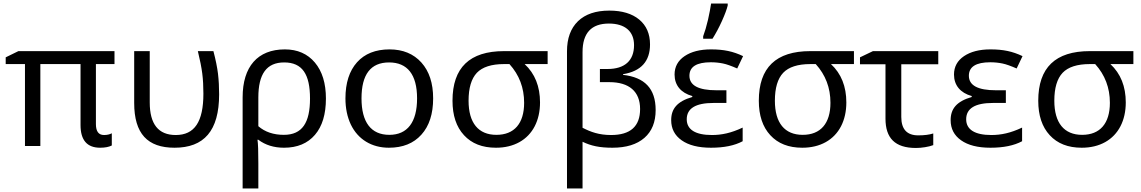

<svg xmlns="http://www.w3.org/2000/svg" viewBox="-20 -825 6449 1085"><path d="M567.9 -62C537.1 -62 522 -82.5 522 -124V-462.9H627V-536.1H84L12.2 -501V-462.9H121.1V0H208V-462.9H435.1V-118.2C435.1 -32.7 472.2 9.8 545.9 9.8C573.7 9.8 595.7 5.4 611.8 -2.9V-71.8C599.6 -65.4 585 -62 567.9 -62Z M966.3 9.8C1132.3 9.8 1218.3 -85 1218.3 -292C1218.3 -332.5 1216.3 -371.1 1211.9 -408.2C1207.5 -444.8 1198.7 -487.8 1186 -536.1H1098.1C1110.4 -485.8 1118.7 -443.4 1123 -409.7C1127.4 -375.5 1129.4 -337.4 1129.4 -295.9C1129.4 -136.2 1079.1 -62 973.1 -62C875 -62 826.2 -123.5 826.2 -246.1V-536.1H738.3V-243.2C738.3 -69.3 814 9.8 966.3 9.8Z M1821.8 -268.1C1821.8 -354.5 1800.8 -422.4 1759.3 -471.7C1717.8 -521 1661.1 -545.9 1589.8 -545.9C1436 -545.9 1351.1 -448.7 1351.1 -274.9V240.2H1439.9V98.1C1439.9 31.2 1438.5 -13.2 1435.1 -35.2H1439.9C1479.5 -5.4 1527.8 9.8 1585 9.8C1660.2 9.8 1718.3 -14.6 1759.8 -63C1801.3 -111.3 1821.8 -179.7 1821.8 -268.1ZM1585.9 -472.2C1689 -472.2 1731.9 -404.8 1731.9 -268.1C1731.9 -132.8 1689 -63 1584 -63C1525.9 -63 1477.5 -79.1 1439.9 -111.8V-273.9C1439.9 -406.7 1486.3 -472.2 1585.9 -472.2Z M2427.7 -269C2427.7 -354.5 2405.8 -421.9 2361.3 -471.7C2316.9 -521 2256.8 -545.9 2181.2 -545.9C2102.5 -545.9 2041 -521.5 1997.6 -473.1C1954.1 -424.3 1932.1 -356.4 1932.1 -269C1932.1 -212.9 1942.4 -164.1 1962.4 -121.6C2002.9 -37.1 2080.6 9.8 2177.7 9.8C2255.9 9.8 2316.9 -14.6 2361.3 -64C2405.8 -113.3 2427.7 -181.6 2427.7 -269ZM2022.9 -269C2022.9 -404.3 2074.7 -472.2 2178.7 -472.2C2282.2 -472.2 2336.9 -403.8 2336.9 -269C2336.9 -134.3 2282.2 -63 2180.2 -63C2076.7 -63 2022.9 -134.3 2022.9 -269Z M3031.7 -246.1C3031.7 -336.4 3002.9 -408.7 2944.8 -462.9H3074.7V-536.1H2828.1C2634.3 -536.1 2537.1 -442.9 2537.1 -255.9C2537.1 -172.9 2558.6 -107.9 2602.1 -61C2645.5 -13.7 2705.6 9.8 2782.7 9.8C2833.5 9.8 2877.9 -1 2915.5 -22C2990.7 -64 3031.7 -144.5 3031.7 -246.1ZM2627.9 -255.9C2627.9 -327.6 2643.6 -380.4 2674.8 -413.6C2706.1 -446.3 2757.3 -462.9 2828.1 -462.9H2858.9C2914.1 -401.9 2941.9 -329.1 2941.9 -244.1C2941.9 -127.4 2886.2 -63 2785.2 -63C2683.1 -63 2627.9 -130.4 2627.9 -255.9Z M3423.3 -765.1C3346.7 -765.1 3287.6 -745.1 3246.1 -705.1C3204.6 -664.6 3184.1 -607.9 3184.1 -535.2V240.2H3272V-23.9C3320.3 -0.5 3368.7 9.8 3440.9 9.8C3518.6 9.8 3579.1 -8.8 3621.6 -45.9C3664.1 -83 3685.1 -135.3 3685.1 -203.1C3685.1 -324.7 3622.6 -388.2 3501 -401.9V-405.8C3602.5 -422.4 3653.3 -478.5 3653.3 -574.2C3653.3 -633.8 3632.8 -680.7 3592.3 -714.4C3551.8 -748 3495.1 -765.1 3423.3 -765.1ZM3420.9 -691.9C3511.2 -691.9 3563 -648.4 3563 -569.8C3563 -482.4 3510.3 -435.1 3413.1 -435.1H3370.1V-360.8H3423.3C3535.2 -360.8 3597.2 -308.1 3597.2 -209C3597.2 -110.8 3542.5 -62 3433.1 -62C3365.2 -62 3318.4 -79.1 3272 -103V-530.8C3272 -638.2 3321.8 -691.9 3420.9 -691.9Z M3953.6 -606H4006.3C4024.4 -634.8 4042.5 -668 4059.6 -706.1C4076.7 -744.1 4087.4 -773.4 4092.3 -793.9V-805.2H3998.5C3995.1 -781.2 3989.3 -751 3981 -713.4C3972.2 -675.8 3962.9 -644.5 3953.6 -620.1ZM4028.8 -314.9C3926.8 -314.9 3876 -342.3 3876 -397C3876 -447.8 3916.5 -473.1 3997.1 -473.1C4021 -473.1 4043.9 -470.7 4065.4 -466.3C4086.9 -461.9 4113.8 -452.1 4146 -438L4179.2 -507.8C4122.6 -534.7 4070.3 -545.9 3998 -545.9C3936 -545.9 3886.2 -533.2 3848.6 -507.8C3811 -482.4 3792 -447.8 3792 -403.8C3792 -343.3 3827.6 -300.3 3892.1 -282.2V-276.9C3806.6 -252 3772.9 -210.4 3772.9 -146C3772.9 -97.7 3792.5 -60.1 3832 -32.2C3871.1 -4.4 3926.3 9.8 3998 9.8C4071.8 9.8 4131.3 -2.4 4176.8 -26.9V-104C4111.8 -73.2 4058.1 -62 4002.9 -62C3909.7 -62 3860.8 -92.8 3860.8 -150.9C3860.8 -212.4 3911.1 -243.2 4012.2 -243.2H4085V-314.9Z M4762.7 -246.1C4762.7 -336.4 4733.9 -408.7 4675.8 -462.9H4805.7V-536.1H4559.1C4365.2 -536.1 4268.1 -442.9 4268.1 -255.9C4268.1 -172.9 4289.6 -107.9 4333 -61C4376.5 -13.7 4436.5 9.8 4513.7 9.8C4564.5 9.8 4608.9 -1 4646.5 -22C4721.7 -64 4762.7 -144.5 4762.7 -246.1ZM4358.9 -255.9C4358.9 -327.6 4374.5 -380.4 4405.8 -413.6C4437 -446.3 4488.3 -462.9 4559.1 -462.9H4589.8C4645 -401.9 4672.9 -329.1 4672.9 -244.1C4672.9 -127.4 4617.2 -63 4516.1 -63C4414.1 -63 4358.9 -130.4 4358.9 -255.9Z M4913.1 -536.1 4839.8 -501V-461.9H4983.9V-154.8C4983.9 -44.9 5037.1 11.2 5156.2 11.2C5187.5 11.2 5228.5 4.9 5253.9 -4.9V-70.8C5231 -63.5 5202.6 -60.1 5168.9 -60.1C5105 -60.1 5073.2 -94.7 5073.2 -164.1V-461.9H5282.2V-536.1Z M5607.9 -314.9C5505.9 -314.9 5455.1 -342.3 5455.1 -397C5455.1 -447.8 5495.6 -473.1 5576.2 -473.1C5600.1 -473.1 5623 -470.7 5644.5 -466.3C5666 -461.9 5692.9 -452.1 5725.1 -438L5758.3 -507.8C5701.7 -534.7 5649.4 -545.9 5577.1 -545.9C5515.1 -545.9 5465.3 -533.2 5427.7 -507.8C5390.1 -482.4 5371.1 -447.8 5371.1 -403.8C5371.1 -343.3 5406.7 -300.3 5471.2 -282.2V-276.9C5385.7 -252 5352.1 -210.4 5352.1 -146C5352.1 -97.7 5371.6 -60.1 5411.1 -32.2C5450.2 -4.4 5505.4 9.8 5577.1 9.8C5650.9 9.8 5710.4 -2.4 5755.9 -26.9V-104C5690.9 -73.2 5637.2 -62 5582 -62C5488.8 -62 5439.9 -92.8 5439.9 -150.9C5439.9 -212.4 5490.2 -243.2 5591.3 -243.2H5664.1V-314.9Z M6341.8 -246.1C6341.8 -336.4 6313 -408.7 6254.9 -462.9H6384.8V-536.1H6138.2C5944.3 -536.1 5847.2 -442.9 5847.2 -255.9C5847.2 -172.9 5868.7 -107.9 5912.1 -61C5955.6 -13.7 6015.6 9.8 6092.8 9.8C6143.6 9.8 6188 -1 6225.6 -22C6300.8 -64 6341.8 -144.5 6341.8 -246.1ZM5938 -255.9C5938 -327.6 5953.6 -380.4 5984.9 -413.6C6016.1 -446.3 6067.4 -462.9 6138.2 -462.9H6168.9C6224.1 -401.9 6252 -329.1 6252 -244.1C6252 -127.4 6196.3 -63 6095.2 -63C5993.2 -63 5938 -130.4 5938 -255.9Z"/></svg>

Font: Noto Reveo Sans
Style: Regular
Weight: 400
Designer: Monotype Design team
Foundry: Monotype Imaging Inc.
Version: Version 1.04